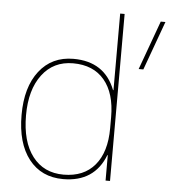

<svg xmlns="http://www.w3.org/2000/svg" viewBox="-54 -799 774 859"><g transform="rotate(5 333.5 -370.0)"><path d="M576 -510H555L635 -730H656ZM261 -10Q352 -10 401.5 -69Q451 -128 451 -235V-285Q451 -392 401.5 -451Q352 -510 261 -510Q173 -510 122 -442.5Q71 -375 71 -260Q71 -142 121.5 -76Q172 -10 261 -10ZM51 -260Q51 -385 107.5 -457.5Q164 -530 261 -530Q401 -530 449 -406H451V-750H471V0H451V-114H449Q401 10 261 10Q163 10 107 -61.5Q51 -133 51 -260Z"/></g></svg>

Font: Mplus 1p Thin
Style: Regular
Weight: 250
Version: Version 1.061